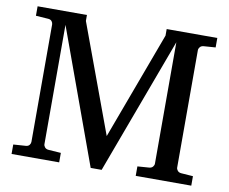

<svg xmlns="http://www.w3.org/2000/svg" viewBox="-75 -765 1026 859"><g transform="rotate(10 438.0 -335.5)"><path d="M592.8 0V-43L646 -46.9Q656.7 -47.9 662.4 -54.7Q668 -61.5 668 -68.8V-620.1L438 0H388.2L166 -610.8V-68.8Q166 -61.5 171.6 -54.7Q177.2 -47.9 188 -46.9L245.1 -43V0H28.8V-43L85.9 -46.9Q96.7 -47.9 101.8 -54.7Q106.9 -61.5 106.9 -68.8V-602.1Q106.9 -609.4 101.8 -616.2Q96.7 -623 85.9 -624L28.8 -627.9V-670.9H252.9V-644L434.1 -152.8L615.2 -641.1V-670.9H845.2V-627.9L791 -624Q780.3 -623 774.7 -616.2Q769 -609.4 769 -602.1V-68.8Q769 -61.5 774.7 -54.7Q780.3 -47.9 791 -46.9L845.2 -43V0Z"/></g></svg>

Font: Charis SIL Eur
Style: Regular
Weight: 400
Foundry: SIL International
Version: Version 5.000